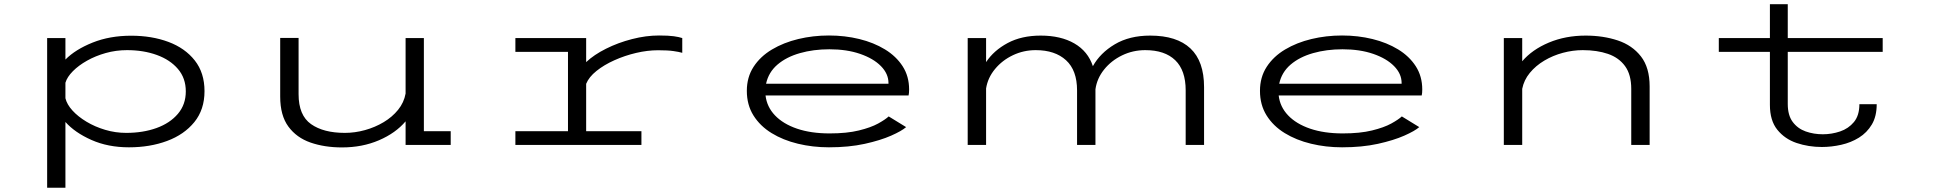

<svg xmlns="http://www.w3.org/2000/svg" viewBox="-20 -678 9040 898"><path d="M200.5 200V-500H286V-399.5Q332.5 -446.5 413 -478.8Q493.5 -511 593.5 -511Q690 -511 767.8 -482Q845.5 -453 891 -395.2Q936.5 -337.5 936.5 -251.5Q936.5 -165.5 889 -107Q841.5 -48.5 761.5 -18.8Q681.5 11 583 11Q485 11 407.5 -23.5Q330 -58 286 -107.5V200ZM574 -443.5Q522.5 -443.5 474.5 -430Q426.5 -416.5 387 -394.2Q347.5 -372 320.8 -345Q294 -318 286 -291V-218.5Q293 -189.5 319 -161Q345 -132.5 384.5 -108.8Q424 -85 471.8 -70.8Q519.5 -56.5 570 -56.5Q649 -56.5 712 -79.2Q775 -102 812 -145.5Q849 -189 849 -250.5Q849 -312.5 812.2 -355.5Q775.5 -398.5 713.2 -421Q651 -443.5 574 -443.5Z M1579.5 11.5Q1498 11.5 1432.5 -11.2Q1367 -34 1328.8 -86Q1290.5 -138 1290.5 -226.5V-500.5H1376.5V-237.5Q1376.5 -138.5 1434.8 -97.5Q1493 -56.5 1593 -56.5Q1640 -56.5 1687 -69.5Q1734 -82.5 1774.2 -106.5Q1814.5 -130.5 1842 -164.5Q1869.5 -198.5 1877 -240.5V-500H1962.5V-64.5H2088V0H1877V-110.5Q1830.5 -55.5 1752.5 -22Q1674.5 11.5 1579.5 11.5Z M2390.5 0V-64.5H2636.5V-435.5H2390.5V-500H2721.5V-387.5Q2758 -422 2814.5 -450.2Q2871 -478.5 2936 -495.2Q3001 -512 3062.5 -512Q3107 -512 3131.5 -508.5Q3156 -505 3171 -500V-431Q3155.5 -435.5 3129.5 -439.2Q3103.5 -443 3058 -443Q3008.5 -443 2955.2 -430.5Q2902 -418 2853.5 -396.2Q2805 -374.5 2769.8 -346.2Q2734.5 -318 2721.5 -286V-64.5H2980V0Z M3857 11Q3781 11 3711.8 -5.8Q3642.5 -22.5 3588.8 -55.5Q3535 -88.5 3504 -138Q3473 -187.5 3473 -253Q3473 -317 3504.5 -365.5Q3536 -414 3590.5 -446.5Q3645 -479 3713.8 -495.5Q3782.5 -512 3857 -512Q3931.5 -512 3999 -495.5Q4066.5 -479 4119 -447Q4171.5 -415 4201.8 -368Q4232 -321 4232 -259.5Q4232 -242 4229.5 -231.5H3560.5Q3566.5 -178.5 3604.5 -138.5Q3642.5 -98.5 3707.8 -76.2Q3773 -54 3860 -54Q3941 -54 3997 -67.8Q4053 -81.5 4087 -100.2Q4121 -119 4136.5 -133.5L4218 -83.5Q4197.5 -65.5 4147.8 -43.5Q4098 -21.5 4024.2 -5.2Q3950.5 11 3857 11ZM3859 -447.5Q3784.5 -447.5 3721.2 -429.5Q3658 -411.5 3616.2 -375.8Q3574.5 -340 3563 -286.5H4135.5V-289.5Q4135.5 -333 4100.2 -368.8Q4065 -404.5 4002.8 -426Q3940.5 -447.5 3859 -447.5Z M4506 0V-500H4592V-387.5Q4628 -442 4693 -476.8Q4758 -511.5 4847.5 -511.5Q4941.5 -511.5 5005 -474.8Q5068.5 -438 5091.5 -368.5Q5125.5 -430 5194 -470.8Q5262.5 -511.5 5359.5 -511.5Q5484 -511.5 5547.8 -451.5Q5611.5 -391.5 5611.5 -270.5V0H5525.5V-255.5Q5525.5 -349 5476.8 -396.2Q5428 -443.5 5336.5 -443.5Q5278.5 -443.5 5228 -419Q5177.5 -394.5 5144 -352.8Q5110.5 -311 5103.5 -260.5V0H5017.5V-255.5Q5017.5 -349 4966 -396.2Q4914.5 -443.5 4824 -443.5Q4767.5 -443.5 4717.5 -419.8Q4667.5 -396 4633.8 -355.2Q4600 -314.5 4592 -264.5V0Z M6257 11Q6181 11 6111.8 -5.8Q6042.5 -22.5 5988.8 -55.5Q5935 -88.5 5904 -138Q5873 -187.5 5873 -253Q5873 -317 5904.5 -365.5Q5936 -414 5990.5 -446.5Q6045 -479 6113.8 -495.5Q6182.5 -512 6257 -512Q6331.5 -512 6399 -495.5Q6466.5 -479 6519 -447Q6571.5 -415 6601.8 -368Q6632 -321 6632 -259.5Q6632 -242 6629.5 -231.5H5960.5Q5966.5 -178.5 6004.5 -138.5Q6042.5 -98.5 6107.8 -76.2Q6173 -54 6260 -54Q6341 -54 6397 -67.8Q6453 -81.5 6487 -100.2Q6521 -119 6536.5 -133.5L6618 -83.5Q6597.5 -65.5 6547.8 -43.5Q6498 -21.5 6424.2 -5.2Q6350.5 11 6257 11ZM6259 -447.5Q6184.5 -447.5 6121.2 -429.5Q6058 -411.5 6016.2 -375.8Q5974.5 -340 5963 -286.5H6535.5V-289.5Q6535.5 -333 6500.2 -368.8Q6465 -404.5 6402.8 -426Q6340.5 -447.5 6259 -447.5Z M7013.5 0V-500H7099.5V-391.5Q7146 -446 7224 -478.8Q7302 -511.5 7396 -511.5Q7478 -511.5 7546 -489Q7614 -466.5 7654.8 -414.2Q7695.5 -362 7695.5 -273.5V0H7609.5V-262.5Q7609.5 -329 7580.5 -368.8Q7551.5 -408.5 7500.5 -426Q7449.5 -443.5 7382.5 -443.5Q7336.5 -443.5 7289.8 -431Q7243 -418.5 7202.8 -394.5Q7162.5 -370.5 7135 -337Q7107.5 -303.5 7099.5 -262.5V0Z M8258 -187.5V-435.5H8019V-500H8258V-658.5H8341.5V-500H8785.5V-435.5H8341.5V-192Q8341.5 -138.5 8364.8 -107.5Q8388 -76.5 8425.5 -63.2Q8463 -50 8505.5 -50Q8547 -50 8586.2 -63.2Q8625.5 -76.5 8651 -107.2Q8676.5 -138 8676.5 -190.5H8757.5Q8757.5 -134 8734.8 -95.8Q8712 -57.5 8674.5 -34.2Q8637 -11 8591.5 -0.8Q8546 9.5 8501 9.5Q8438.5 9.5 8383 -9.2Q8327.5 -28 8292.8 -71Q8258 -114 8258 -187.5Z"/></svg>

Font: Trispace Expanded Light
Style: Regular
Weight: 300
Width: 7
Designer: Tyler Finck
Foundry: Etcetera Type Company
Version: Version 1.210; ttfautohint (v1.8.3)